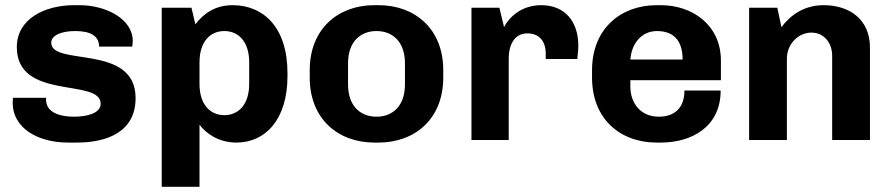

<svg xmlns="http://www.w3.org/2000/svg" viewBox="-20 -541 3446 742"><path d="M158 -163H30C30 -159 29 -153 29 -143C29 -51 119 10 244 10H277C395 10 504 -32 504 -162C504 -374 178 -283 178 -376C178 -404 216 -421 271 -421C328 -421 363 -403 363 -361H491C491 -362 493 -372 493 -383C493 -467 391 -521 287 -521H267C151 -521 45 -467 45 -359C45 -150 369 -241 369 -140C369 -101 310 -90 266 -90C213 -90 158 -105 158 -156Z M720 -511H605V181H751V-59C776 -26 824 10 894 10C1003 10 1091 -76 1091 -247V-258C1091 -438 996 -521 879 -521C812 -521 767 -489 735 -447ZM943 -300V-217C943 -136 901 -96 847 -96C793 -96 751 -136 751 -217V-300C751 -381 793 -421 847 -421C901 -421 943 -381 943 -300Z M1693 -241V-270C1693 -429 1584 -521 1443 -521H1427C1286 -521 1177 -429 1177 -270V-241C1177 -82 1286 10 1427 10H1443C1584 10 1693 -82 1693 -241ZM1545 -296V-215C1545 -131 1497 -90 1435 -90C1373 -90 1325 -131 1325 -215V-296C1325 -380 1373 -421 1435 -421C1497 -421 1545 -380 1545 -296Z M2089 -313H2211C2211 -313 2215 -348 2215 -364C2215 -455 2166 -521 2071 -521C1975 -521 1932 -447 1928 -436L1910 -511H1802V0H1946V-316C1946 -367 1968 -412 2018 -412C2072 -412 2089 -371 2089 -336Z M2765 -191H2625C2625 -123 2586 -90 2526 -90C2456 -90 2416 -142 2416 -207V-231H2766V-307C2766 -444 2656 -521 2534 -521H2518C2378 -521 2268 -429 2268 -270V-241C2268 -82 2376 10 2518 10H2534C2652 10 2765 -50 2765 -191ZM2519 -421C2592 -421 2618 -374 2618 -311H2416C2421 -373 2459 -421 2519 -421Z M2984 -511H2875V0H3021V-314C3021 -371 3065 -415 3116 -415C3163 -415 3196 -377 3196 -325V0H3342V-357C3342 -468 3261 -521 3163 -521C3084 -521 3032 -479 3000 -436Z"/></svg>

Font: Chivo
Style: Bold
Weight: 700
Designer: Hector Gatti
Foundry: Omnibus-Type
Version: Version 1.003;PS 001.003;hotconv 1.0.70;makeotf.lib2.5.58329